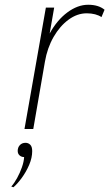

<svg xmlns="http://www.w3.org/2000/svg" viewBox="-20 -543 460 808"><path d="M83 0 173 -511H208L189 -402Q220 -458.5 263.5 -490.8Q307 -523 351 -523Q394.5 -523 420 -502L407 -471Q396.5 -478.5 380.2 -482.8Q364 -487 345 -487Q305 -487 268.5 -460.2Q232 -433.5 205.5 -387.5Q179 -341.5 169 -283L120 0ZM36.5 245 27.5 242Q40 228 52 206.2Q64 184.5 72.2 161Q80.5 137.5 81.5 118Q70.5 118 62.5 111Q54.5 104 54.5 92Q54.5 77.5 63.5 67.8Q72.5 58 87.5 58Q99 58 107.2 66Q115.5 74 115.5 93Q115.5 121 102.8 150.8Q90 180.5 71.5 205.8Q53 231 36.5 245Z"/></svg>

Font: Overpass Thin
Style: Italic
Weight: 250
Italic angle: -10°
Designer: Delve Withrington, Dave Bailey, Thomas Jockin
Foundry: Delve Fonts LLC
Version: Version 4.000